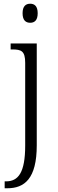

<svg xmlns="http://www.w3.org/2000/svg" viewBox="-20 -769 312 1029"><path d="M142 -647C164 -647 182 -659 182 -698C182 -737 164 -749 142 -749C119 -749 101 -737 101 -698C101 -659 119 -647 142 -647ZM5 240H19C111 240 177 189 177 10V-536H37V-504H46C94 -504 115 -496 115 -432V11C115 158 77 203 12 203H5Z"/></svg>

Font: Noto Serif Sinhala SemiCondensed Light
Style: Regular
Weight: 300
Width: 4
Designer: Jelle Bosma - Monotype Design Team
Foundry: Monotype Imaging Inc.
Version: Version 2.007